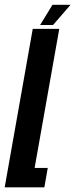

<svg xmlns="http://www.w3.org/2000/svg" viewBox="-61 -798 320 818"><path d="M-41 0 78.5 -675H191.5L86.5 -82.5H142.5L128 0ZM110 -691.5 162.5 -777.5H239.5L165 -691.5Z"/></svg>

Font: Anybody UltraCondensed SemiBold
Style: Italic
Weight: 600
Width: 1
Italic angle: -10°
Designer: Tyler Finck
Foundry: Etcetera Type Company
Version: Version 1.010; ttfautohint (v1.8.3) -l 8 -r 50 -G 200 -x 14 